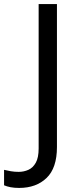

<svg xmlns="http://www.w3.org/2000/svg" viewBox="-98 -734 391 944"><path d="M-4 190Q-28 190 -46 186.5Q-64 183 -78 177V101Q-62 105 -44 108Q-26 111 -6 111Q19 111 41.5 101Q64 91 78 66Q92 41 92 -4V-714H182V-11Q182 92 131 141Q80 190 -4 190Z"/></svg>

Font: Noto Sans Ethiopic
Style: Regular
Weight: 400
Designer: Monotype Design Team
Foundry: Monotype Imaging Inc.
Version: Version 2.102; ttfautohint (v1.8.4.7-5d5b)